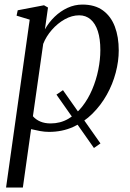

<svg xmlns="http://www.w3.org/2000/svg" viewBox="-20 -567 570 840"><path d="M419.5 60.5 391 80.5 227 -153 255.5 -172.5ZM6.5 253.5 110 -481 52.5 -498.5 57.5 -522 172.5 -544 190 -534 176.5 -438.5Q193.5 -469 218.8 -493.5Q244 -518 275.2 -532.5Q306.5 -547 340.5 -547Q395.5 -547 430.5 -521.2Q465.5 -495.5 482.5 -450.5Q499.5 -405.5 499.5 -346.5Q499.5 -299 486.2 -248.8Q473 -198.5 447.2 -152.5Q421.5 -106.5 384.5 -69.8Q347.5 -33 299.8 -11.5Q252 10 194.5 10Q175 10 154.5 6.2Q134 2.5 116 -2L80 253.5ZM124 -58.5Q137 -43.5 156.5 -35.2Q176 -27 201.5 -27Q244 -27 278.5 -47Q313 -67 339.2 -100.2Q365.5 -133.5 383.2 -175.2Q401 -217 410 -261.8Q419 -306.5 419 -348Q419 -397 408 -430.8Q397 -464.5 376.2 -482.2Q355.5 -500 326.5 -500Q294.5 -500 263.2 -482.5Q232 -465 207 -436.5Q182 -408 169 -375Z"/></svg>

Font: Merriweather 72pt Light
Style: Italic
Weight: 300
Italic angle: -7.8°
Version: Version 2.101